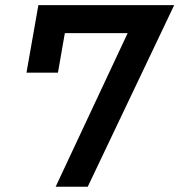

<svg xmlns="http://www.w3.org/2000/svg" viewBox="-20 -713 685 733"><path d="M192.4 0H314.9L645 -693.4H126.5L81.1 -435.5H201.2L227.5 -586.4H467.3Z"/></svg>

Font: Cascadia Mono PL SemiBold
Style: Italic
Weight: 600
Italic angle: -10°
Monospace: yes
Designer: Aaron Bell
Foundry: Saja Typeworks
Version: Version 2404.023